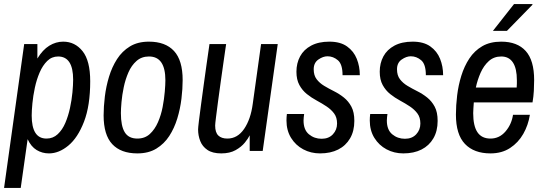

<svg xmlns="http://www.w3.org/2000/svg" viewBox="-21 -743 2685 945"><path d="M-1 182 98 -526H163V-455Q189 -498 221.5 -518Q254 -538 290 -538Q348 -538 385.5 -491Q423 -444 423 -343Q423 -223 392.5 -144Q362 -65 315.5 -26.5Q269 12 220 12Q187 12 159.5 -4.5Q132 -21 115 -58L81 182ZM208 -61Q240 -61 263 -82.5Q286 -104 300.5 -138Q315 -172 323.5 -211.5Q332 -251 335.5 -288Q339 -325 339 -351Q339 -408 320.5 -436.5Q302 -465 265 -465Q234 -465 211.5 -443Q189 -421 174 -386Q159 -351 150.5 -311Q142 -271 138.5 -234.5Q135 -198 135 -174Q135 -118 153 -89.5Q171 -61 208 -61Z M655 12Q574 12 531.5 -33.5Q489 -79 489 -175Q489 -218 495 -267.5Q501 -317 515.5 -365Q530 -413 555 -452Q580 -491 618.5 -514.5Q657 -538 712 -538Q793 -538 835.5 -492Q878 -446 878 -349Q878 -306 872 -256.5Q866 -207 851.5 -159.5Q837 -112 812 -73.5Q787 -35 748.5 -11.5Q710 12 655 12ZM655 -61Q692 -61 716.5 -83.5Q741 -106 756.5 -141.5Q772 -177 779.5 -216.5Q787 -256 790 -291.5Q793 -327 793 -348Q793 -406 773 -435.5Q753 -465 712 -465Q676 -465 651 -443Q626 -421 611 -386.5Q596 -352 588 -313.5Q580 -275 577 -241Q574 -207 574 -186Q574 -123 593 -92Q612 -61 655 -61Z M1068 12Q1025 12 1000 -5Q975 -22 964.5 -49Q954 -76 954 -106Q954 -114 958 -147.5Q962 -181 968.5 -228.5Q975 -276 982 -328Q989 -380 995.5 -425Q1002 -470 1006 -498Q1010 -526 1010 -526H1092Q1092 -526 1088 -499Q1084 -472 1078 -429.5Q1072 -387 1065 -337.5Q1058 -288 1052 -242.5Q1046 -197 1042 -165Q1038 -133 1038 -125Q1038 -91 1053.5 -76Q1069 -61 1098 -61Q1148 -61 1180.5 -108.5Q1213 -156 1223 -232L1264 -526H1346L1272 0H1208V-77Q1201 -62 1184 -41Q1167 -20 1138.5 -4Q1110 12 1068 12Z M1554 12Q1509 12 1471.5 -8Q1434 -28 1411.5 -64.5Q1389 -101 1389 -150Q1389 -158 1389.5 -166Q1390 -174 1391 -182H1476Q1475 -174 1474 -166Q1473 -158 1473 -150Q1473 -104 1499.5 -82Q1526 -60 1562 -60Q1597 -60 1617.5 -82Q1638 -104 1638 -135Q1638 -165 1623.5 -184.5Q1609 -204 1586.5 -219Q1564 -234 1538 -248Q1512 -262 1489.5 -280Q1467 -298 1452.5 -324.5Q1438 -351 1438 -390Q1438 -432 1456 -465.5Q1474 -499 1510.5 -518.5Q1547 -538 1600 -538Q1654 -538 1687 -514.5Q1720 -491 1735 -453.5Q1750 -416 1750 -373H1665Q1665 -427 1642 -446.5Q1619 -466 1591 -466Q1569 -466 1546 -450Q1523 -434 1523 -402Q1523 -372 1537.5 -353Q1552 -334 1574.5 -320.5Q1597 -307 1623 -294Q1649 -281 1671.5 -263Q1694 -245 1708.5 -218Q1723 -191 1723 -148Q1723 -98 1702 -62Q1681 -26 1643.5 -7Q1606 12 1554 12Z M1964 12Q1919 12 1881.5 -8Q1844 -28 1821.5 -64.5Q1799 -101 1799 -150Q1799 -158 1799.5 -166Q1800 -174 1801 -182H1886Q1885 -174 1884 -166Q1883 -158 1883 -150Q1883 -104 1909.5 -82Q1936 -60 1972 -60Q2007 -60 2027.5 -82Q2048 -104 2048 -135Q2048 -165 2033.5 -184.5Q2019 -204 1996.5 -219Q1974 -234 1948 -248Q1922 -262 1899.5 -280Q1877 -298 1862.5 -324.5Q1848 -351 1848 -390Q1848 -432 1866 -465.5Q1884 -499 1920.5 -518.5Q1957 -538 2010 -538Q2064 -538 2097 -514.5Q2130 -491 2145 -453.5Q2160 -416 2160 -373H2075Q2075 -427 2052 -446.5Q2029 -466 2001 -466Q1979 -466 1956 -450Q1933 -434 1933 -402Q1933 -372 1947.5 -353Q1962 -334 1984.5 -320.5Q2007 -307 2033 -294Q2059 -281 2081.5 -263Q2104 -245 2118.5 -218Q2133 -191 2133 -148Q2133 -98 2112 -62Q2091 -26 2053.5 -7Q2016 12 1964 12Z M2393 12Q2312 12 2267.5 -34.5Q2223 -81 2223 -179Q2223 -224 2229 -273.5Q2235 -323 2249.5 -370Q2264 -417 2289 -455Q2314 -493 2352.5 -515.5Q2391 -538 2446 -538Q2525 -538 2566.5 -492Q2608 -446 2608 -349Q2608 -324 2606.5 -296Q2605 -268 2600 -239H2311Q2310 -223 2309 -209.5Q2308 -196 2308 -186Q2308 -123 2329 -92Q2350 -61 2393 -61Q2437 -61 2467 -96Q2497 -131 2504 -178H2587Q2579 -127 2554.5 -84Q2530 -41 2489.5 -14.5Q2449 12 2393 12ZM2321 -312H2522Q2523 -322 2523 -331.5Q2523 -341 2523 -348Q2523 -406 2503.5 -435.5Q2484 -465 2446 -465Q2410 -465 2385 -442.5Q2360 -420 2344.5 -385Q2329 -350 2321 -312ZM2405 -591 2509 -723H2599L2600 -720L2474 -591Z"/></svg>

Font: Archivo Narrow
Style: Italic
Weight: 400
Italic angle: -8°
Designer: Hector Gatti
Foundry: Omnibus-Type
Version: Version 3.002